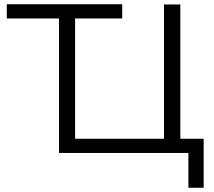

<svg xmlns="http://www.w3.org/2000/svg" viewBox="-20 -720 1008 905"><path d="M940 -66H830V-699H753V-66H334V-633H556V-700H12V-633H258V1H868V165H940Z"/></svg>

Font: Montserrat-Alt1
Style: Regular
Weight: 400
Designer: Differentunic
Foundry: Differentunic
Version: Version 7.222